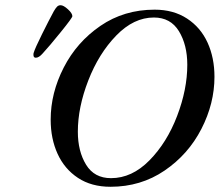

<svg xmlns="http://www.w3.org/2000/svg" viewBox="-20 -701 841 735"><path d="M174 -243Q174 -345 224 -442.5Q274 -540 364.5 -602Q455 -664 572 -664Q644 -664 696 -630Q748 -596 774.5 -538Q801 -480 801 -407Q801 -305 751 -207.5Q701 -110 610 -48Q519 14 403 14Q330 14 278.5 -20Q227 -54 200.5 -112Q174 -170 174 -243ZM697 -453Q697 -529 665 -581.5Q633 -634 569 -634Q492 -634 425 -565Q358 -496 318 -393Q278 -290 278 -197Q278 -122 309.5 -70.5Q341 -19 405 -19Q485 -19 552 -87Q619 -155 658 -257Q697 -359 697 -453ZM108 -491Q108 -497 109 -499Q114 -516 140.5 -569.5Q167 -623 186 -658Q193 -670 198.5 -675.5Q204 -681 212 -681Q223 -681 240 -665.5Q257 -650 257 -639Q257 -633 212.5 -578Q168 -523 143 -496Q129 -480 117 -480Q108 -480 108 -491Z"/></svg>

Font: EB Garamond Medium
Style: Italic
Weight: 500
Italic angle: -17.2°
Designer: Georg Duffner and Octavio Pardo
Foundry: Georg Duffner
Version: Version 1.000